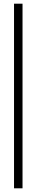

<svg xmlns="http://www.w3.org/2000/svg" viewBox="-20 -820 198 1040"><path d="M56 200V-800H102V200Z"/></svg>

Font: Big Shoulders Display Light
Style: Regular
Weight: 300
Designer: Patric King
Foundry: XO Type Co
Version: Version 1.000; ttfautohint (v1.8.2)